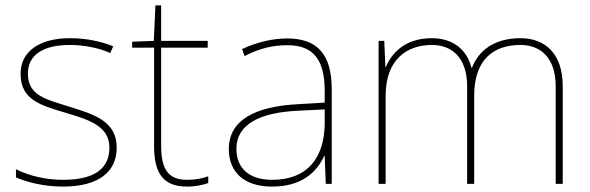

<svg xmlns="http://www.w3.org/2000/svg" viewBox="-20 -679 2180 709"><path d="M411 -134C411 -235 321 -258 233 -286C152 -312 83 -325 83 -407C83 -478 142 -513 238 -513C291 -513 350 -501 387 -483L398 -508C356 -525 301 -538 238 -538C126 -538 56 -489 56 -407C56 -309 131 -290 224 -262C312 -236 384 -212 384 -134C384 -60 334 -15 213 -15C151 -15 92 -28 39 -54V-24C77 -7 140 10 213 10C345 10 411 -45 411 -134Z M670 -15C596 -15 575 -61 575 -143V-503H747V-528H575V-659H554L548 -528L468 -525V-503H549V-140C549 -47 577 10 670 10C705 10 727 4 749 -3V-28C727 -20 703 -15 670 -15Z M1041 -537C982 -537 927 -522 874 -498L883 -472C940 -501 988 -512 1041 -512C1134 -512 1179 -463 1179 -343V-300L1076 -294C919 -285 825 -234 825 -129C825 -45 879 10 985 10C1093 10 1149 -42 1177 -103H1179L1183 0H1205V-350C1205 -480 1150 -537 1041 -537ZM1078 -270 1179 -275V-220C1177 -99 1118 -15 985 -15C900 -15 853 -58 853 -129C853 -222 942 -263 1078 -270Z M1902 -538C1807 -538 1748 -494 1723 -429H1721C1703 -500 1648 -538 1575 -538C1473 -538 1426 -481 1405 -432H1403L1399 -528H1378V0H1404V-325C1404 -459 1482 -513 1575 -513C1648 -513 1705 -467 1705 -360V0H1731V-325C1731 -459 1802 -513 1902 -513C1975 -513 2032 -467 2032 -360V0H2058V-361C2058 -482 1992 -538 1902 -538Z"/></svg>

Font: Noto Sans Thai Looped Thin
Style: Regular
Weight: 100
Designer: Sasikarn Vongin, Ben Mitchell
Foundry: The Fontpad Ltd
Version: Version 1.001